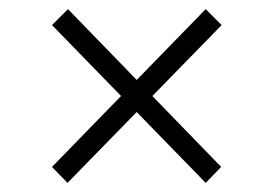

<svg xmlns="http://www.w3.org/2000/svg" viewBox="-20 -551 600 421"><path d="M94 -185 431 -531 466 -496 128 -150ZM94 -496 129 -531 465 -185 431 -150Z"/></svg>

Font: Roboto Serif SemiCondensed ExtraLight
Style: Regular
Weight: 250
Width: 4
Designer: Greg Gazdowicz
Foundry: Commercial Type
Version: Version 1.007